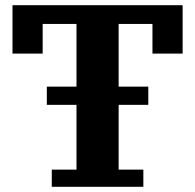

<svg xmlns="http://www.w3.org/2000/svg" viewBox="-20 -718 750 738"><path d="M179 -66H274V-315H160V-385H274V-626H144V-512H28V-698H682V-512H566V-626H436V-385H550V-315H436V-66H531V0H179Z"/></svg>

Font: IBM Plex Serif
Style: Bold
Weight: 700
Designer: Mike Abbink, Paul van der Laan, Pieter van Rosmalen
Foundry: Bold Monday
Version: Version 2.008